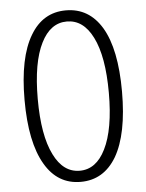

<svg xmlns="http://www.w3.org/2000/svg" viewBox="-54 -786 642 842"><g transform="rotate(-5 267.5 -364.5)"><path d="M111 -81Q53 -179 53 -366Q53 -553 111 -649Q166 -742 267.5 -742Q369 -742 425 -649Q482 -553 482 -366Q482 -179 425 -81Q369 13 267.5 13Q166 13 111 -81ZM381 -119Q424 -205 424 -365.5Q424 -526 381 -611Q340 -693 267.5 -693Q195 -693 154 -611Q111 -526 111 -365.5Q111 -205 154 -119Q195 -36 267.5 -36Q340 -36 381 -119Z"/></g></svg>

Font: Resource Han Rounded CN Light
Style: Regular
Weight: 300
Designer: Cyano Hao (round all glyphs); Ryoko NISHIZUKA 西塚涼子 (kana, bopomofo & ideographs); Paul D. Hunt (Latin, Greek & Cyrillic)
Foundry: Cyano Hao
Version: 0.990